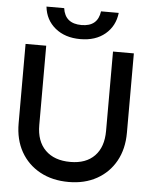

<svg xmlns="http://www.w3.org/2000/svg" viewBox="-58 -889 742 945"><g transform="rotate(5 313.5 -417.0)"><path d="M490 -842.5Q482.5 -777 435 -737.2Q387.5 -697.5 312.5 -697.5Q237 -697.5 188.5 -737.2Q140 -777 133 -842.5H220.5Q231 -767 312.5 -767Q392.5 -767 402.5 -842.5ZM46.5 -650.5H148.5V-258.5Q148.5 -178.5 192.8 -134.8Q237 -91 316.5 -91Q393.5 -91 436 -134.8Q478.5 -178.5 478.5 -258.5V-650.5H581.5V-258.5Q581.5 -178 548.2 -118.2Q515 -58.5 455.2 -25.2Q395.5 8 316.5 8Q235.5 8 174.8 -25.2Q114 -58.5 80.2 -118.2Q46.5 -178 46.5 -258.5Z"/></g></svg>

Font: Overused Grotesk Medium
Style: Regular
Weight: 525
Version: Version 0.004